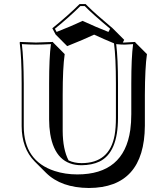

<svg xmlns="http://www.w3.org/2000/svg" viewBox="-20 -853 815 939"><path d="M530.8 -714.8 587.4 -658.2 580.6 -645Q585.4 -645 589.8 -645Q589.8 -645 641.1 -647.9L642.1 -645L698.7 -588.4Q689 -521.5 688.5 -388.2V-238.3Q686.5 65.4 414.6 66.4Q279.3 65.4 205.6 -7.3L148.9 -64Q86.4 -127.9 85.9 -235.8V-444.8Q85.9 -573.7 76.2 -645L78.1 -647.9Q79.6 -647.9 155.8 -645Q155.8 -645 238.8 -647.9L240.2 -645L296.4 -588.4Q286.6 -521.5 286.6 -388.7V-212.4Q287.1 -122.6 315.4 -68.4Q343.8 -55.2 378.9 -55.2Q515.6 -55.2 540.5 -191.4Q546.9 -227.5 546.9 -276.9V-444.8Q546.9 -570.8 537.6 -641.1Q488.8 -661.1 440.4 -683.6Q388.7 -659.2 308.6 -627.4L252 -684.1L235.8 -714.8Q311 -775.4 369.1 -833H398.9Q404.8 -827.1 410.6 -821.3Q441.9 -789.6 530.8 -714.8ZM557.1 -444.8V-276.9Q557.1 -107.4 466.8 -63Q429.7 -45.4 378.9 -44.9Q251 -44.9 225.6 -197.8Q220.2 -231.4 220.2 -269V-444.8Q220.2 -570.8 229 -637.2Q184.1 -634.8 155.8 -634.8Q127.4 -634.8 86.9 -637.2Q95.7 -565.9 96.2 -444.8V-235.8Q96.2 -65.9 247.6 -16.6Q298.8 0 357.9 0Q586.4 0 617.2 -217.8Q622.1 -253.9 622.1 -294.9V-444.8Q622.1 -570.8 630.9 -637.2Q606.4 -635.3 589.8 -634.8Q571.3 -634.8 548.3 -637.2Q557.1 -565.9 557.1 -444.8ZM518.6 -712.4Q428.7 -787.6 394.5 -823.2H373Q317.9 -768.6 248.5 -712.4L256.8 -696.8Q331.5 -726.1 379.9 -749L383.8 -751L388.2 -749Q449.2 -720.7 510.3 -696.8Z"/></svg>

Font: Linux Biolinum Shadow O
Style: Bold
Weight: 700
Designer: Philipp H. Poll
Foundry: Philipp H. Poll
Version: Version 0.9.2